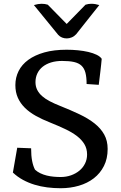

<svg xmlns="http://www.w3.org/2000/svg" viewBox="-20 -974 638 1012"><path d="M158.7 -947.3Q181.6 -954.1 198.7 -954.1Q217.8 -954.1 231.9 -949.2L331.5 -847.7L430.7 -949.2Q438 -951.7 446 -952.9Q454.1 -954.1 460.9 -954.1Q472.2 -954.1 482.2 -952.4Q492.2 -950.7 503.4 -947.3Q472.2 -909.2 442.4 -870.6Q412.6 -832 381.8 -793.9Q371.6 -782.7 358.4 -777.1Q345.2 -771.5 332 -771.5Q318.8 -771.5 307.1 -776.1Q295.4 -780.8 286.6 -790.5ZM167 -541Q167 -518.6 176 -500.5Q185.1 -482.4 201.9 -467.5Q218.8 -452.6 242.7 -440.2Q266.6 -427.7 296.4 -416Q352.5 -393.6 398.9 -371.6Q445.3 -349.6 478.3 -323.5Q511.2 -297.4 529.3 -264.9Q547.4 -232.4 547.4 -189Q547.4 -137.7 527.8 -99.1Q508.3 -60.5 474.6 -34.4Q440.9 -8.3 395.8 4.9Q350.6 18.1 299.8 18.1Q263.7 18.1 229 13.7Q194.3 9.3 162.1 -0.5Q129.9 -10.3 101.1 -25.9Q72.3 -41.5 47.9 -64.5L70.8 -195.3L144 -192.4Q144 -152.8 149.4 -125.5Q154.8 -98.1 164.6 -79.6Q176.8 -68.4 192.6 -60.8Q208.5 -53.2 226.3 -48.8Q244.1 -44.4 262.9 -42.7Q281.7 -41 299.8 -41Q329.1 -41 354.5 -50Q379.9 -59.1 398.7 -74.7Q417.5 -90.3 428.2 -112.1Q439 -133.8 439 -159.7Q439 -190.4 424.8 -214.1Q410.6 -237.8 385 -257.3Q359.4 -276.9 323.2 -293.9Q287.1 -311 243.2 -328.6Q202.1 -344.7 168.5 -363.5Q134.8 -382.3 111.1 -405.8Q87.4 -429.2 74.2 -458.5Q61 -487.8 61 -525.4Q61 -565.4 78.1 -599.6Q95.2 -633.8 129.4 -658.7Q163.6 -683.6 213.9 -697.8Q264.2 -711.9 331.1 -711.9Q361.3 -711.9 390.9 -709Q420.4 -706.1 445.6 -700.2Q470.7 -694.3 489.3 -685.3Q507.8 -676.3 516.1 -664.1Q515.6 -659.7 515.1 -653.8Q514.6 -647.9 513.2 -634Q511.7 -620.1 508.8 -595Q505.9 -569.8 500.5 -526.9L436.5 -531.2Q436.5 -566.9 430.4 -590.3Q424.3 -613.8 409.7 -627.7Q395 -641.6 370.1 -647.2Q345.2 -652.8 307.1 -652.8Q274.9 -652.8 249 -644.8Q223.1 -636.7 204.8 -622.1Q186.5 -607.4 176.8 -586.7Q167 -565.9 167 -541Z"/></svg>

Font: Tienne
Style: Regular
Weight: 400
Designer: vernon adams
Foundry: vernon adams
Version: Version 1.001